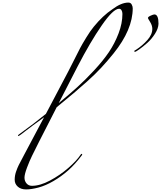

<svg xmlns="http://www.w3.org/2000/svg" viewBox="-20 -1448 1250 1490"><path d="M436 -648Q518 -716 579.5 -771.5Q641 -827 710.5 -902Q780 -977 825 -1043.5Q870 -1110 900 -1188.5Q930 -1267 930 -1340Q930 -1357 923 -1368.5Q916 -1380 904 -1380Q859 -1380 770 -1251.5Q681 -1123 582 -932ZM322 -538Q221 -465 184 -436Q128 -392 124 -392Q120 -392 120 -396Q120 -400 126 -404Q248 -492 336 -564L510 -894Q521 -915 554.5 -981.5Q588 -1048 602 -1075Q616 -1102 649 -1156Q682 -1210 708 -1241Q778 -1327 852 -1376Q921 -1428 976 -1428Q994 -1428 1002 -1413Q1010 -1398 1010 -1384Q1010 -1218 861 -1033Q811 -971 766 -923Q722 -875 654 -814Q570 -738 420 -616L284 -350Q248 -278 228.5 -238.5Q209 -199 189.5 -147Q170 -95 170 -69Q170 -43 186 -24.5Q202 -6 228 -6Q291 -6 368 -47Q445 -88 510 -144.5Q575 -201 606 -248Q610 -254 614 -254Q618 -254 618 -251Q618 -248 616 -244Q562 -172 508.5 -125Q455 -78 395 -43Q335 -8 279.5 7Q224 22 183 22Q142 22 118 0.5Q94 -21 94 -53Q94 -85 104.5 -115.5Q115 -146 125.5 -167Q136 -188 168 -248ZM1178 -1336Q1210 -1336 1210 -1264Q1209 -1227 1182.5 -1185.5Q1156 -1144 1122.5 -1114.5Q1089 -1085 1061.5 -1065.5Q1034 -1046 1028 -1046Q1022 -1046 1022 -1050Q1022 -1054 1023.5 -1055Q1025 -1056 1029 -1058Q1033 -1060 1036 -1062Q1085 -1094 1123.5 -1137Q1162 -1180 1162 -1224Q1162 -1250 1145 -1277.5Q1128 -1305 1128 -1308Q1128 -1317 1149 -1326.5Q1170 -1336 1178 -1336Z"/></svg>

Font: Miama
Style: Regular
Weight: 400
Italic angle: 16.5°
Designer: Linus Romer
Foundry: Linus Romer
Version: 0.32